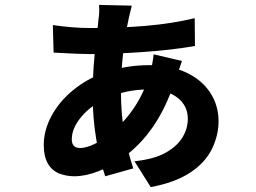

<svg xmlns="http://www.w3.org/2000/svg" viewBox="-20 -703 1040 781"><path d="M504 -630Q489 -561 480.5 -483.5Q472 -406 472 -334Q472 -240 485 -166Q498 -92 522 -18L408 14Q386 -49 371.5 -136.5Q357 -224 357 -314Q357 -380 361 -434.5Q365 -489 373 -558Q379 -602 381 -628Q385 -649 383 -683L516 -680Q507 -643 504 -630ZM772 -629 773 -516Q683 -500 563 -491.5Q443 -483 347 -483Q306 -483 198 -489L195 -601Q277 -589 347 -589Q470 -589 575 -598Q680 -607 772 -629ZM703 -408 690 -370Q622 -162 478 -60Q433 -27 380.5 -6.5Q328 14 282 14Q251 14 221 3Q158 -24 158 -113Q158 -173 189.5 -231.5Q221 -290 277 -336Q333 -382 403 -407Q490 -438 588 -438Q673 -438 736.5 -408.5Q800 -379 834.5 -327Q869 -275 869 -209Q869 -154 843 -99Q815 -41 753 -0.5Q691 40 593 58L527 -47Q610 -56 656 -83Q701 -109 722.5 -144.5Q744 -180 744 -220Q744 -273 701.5 -306Q659 -339 581 -339Q488 -339 408 -300Q351 -275 311.5 -228.5Q272 -182 272 -136Q272 -101 306 -101Q331 -101 367 -118.5Q403 -136 438 -166Q546 -260 587 -396Q593 -410 598 -436Q603 -462 605 -482L720 -455Q712 -428 703 -408Z"/></svg>

Font: Merged Yaku Han JP ExtraBold
Style: Regular
Weight: 800
Designer: Ryoko NISHIZUKA 西塚涼子 (kana, bopomofo & ideographs); Paul D. Hunt (Latin, Greek & Cyrillic); Sandoll Communications 산돌커뮤니
Foundry: Adobe
Version: Version 2.004